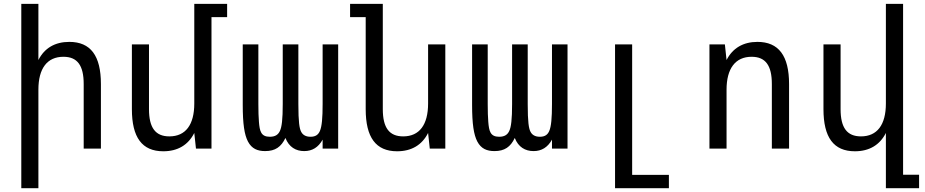

<svg xmlns="http://www.w3.org/2000/svg" viewBox="-20 -780 4856 1008"><path d="M91.8 208H181.6V-309.1C181.6 -421.4 228 -481.9 313 -481.9C386.2 -481.9 419.4 -436.5 419.4 -338.9V0H509.8V-338.9C509.8 -487.8 455.6 -560.1 343.8 -560.1C269 -560.1 213.4 -527.8 181.6 -464.8V-759.8H91.8Z M837.4 14.2C913.1 14.2 968.3 -19 1000 -82L1008.8 0H1090.3V-689.9H1172.4V-759.8H1000V-236.8C1000 -125 954.6 -64 869.1 -64C796.4 -64 762.2 -108.9 762.2 -207V-546.9H672.4V-207C672.4 -58.6 725.6 14.2 837.4 14.2Z M1372.1 13.2C1425.3 13.2 1456.1 -8.8 1478.5 -55.7C1497.1 -7.8 1533.2 13.2 1577.1 13.2C1619.1 13.2 1651.4 -6.3 1673.8 -46.9V0H1755.4V-546.9H1673.8V-233.9C1673.8 -161.1 1669.9 -115.7 1659.2 -91.8C1651.4 -74.2 1638.2 -62 1610.4 -62C1584.5 -62 1568.8 -72.3 1560.5 -89.4C1552.2 -106 1546.4 -138.2 1546.4 -233.9V-546.9H1464.4V-233.9C1464.4 -153.8 1459.5 -112.8 1449.2 -91.8C1440.4 -73.2 1425.3 -62 1396.5 -62C1349.6 -62 1343.3 -92.3 1339.4 -140.1C1337.4 -164.1 1336.4 -195.3 1336.4 -233.9V-546.9H1254.4V-230C1254.4 -127.9 1263.2 -72.8 1281.7 -37.1C1301.8 1 1332 13.2 1372.1 13.2Z M2064.9 14.2C2140.6 14.2 2195.8 -19 2227.5 -82L2236.3 0H2317.9V-546.9H2227.5V-236.8C2227.5 -125 2182.1 -64 2096.7 -64C2023.9 -64 1989.7 -108.9 1989.7 -207V-759.8H1817.9V-689.9H1899.9V-207C1899.9 -58.6 1953.1 14.2 2064.9 14.2Z M2576.2 13.2C2629.4 13.2 2660.2 -8.8 2682.6 -55.7C2701.2 -7.8 2737.3 13.2 2781.2 13.2C2823.2 13.2 2855.5 -6.3 2877.9 -46.9V0H2959.5V-546.9H2877.9V-233.9C2877.9 -161.1 2874 -115.7 2863.3 -91.8C2855.5 -74.2 2842.3 -62 2814.5 -62C2788.6 -62 2772.9 -72.3 2764.6 -89.4C2756.3 -106 2750.5 -138.2 2750.5 -233.9V-546.9H2668.5V-233.9C2668.5 -153.8 2663.6 -112.8 2653.3 -91.8C2644.5 -73.2 2629.4 -62 2600.6 -62C2553.7 -62 2547.4 -92.3 2543.5 -140.1C2541.5 -164.1 2540.5 -195.3 2540.5 -233.9V-546.9H2458.5V-230C2458.5 -127.9 2467.3 -72.8 2485.8 -37.1C2505.9 1 2536.1 13.2 2576.2 13.2Z M3209 208H3491.7V138.2H3298.8V-546.9H3209Z M3704.6 0H3794.4V-309.1C3794.4 -420.4 3840.8 -481.9 3925.8 -481.9C3999 -481.9 4032.2 -436.5 4032.2 -338.9V0H4122.6V-338.9C4122.6 -487.3 4067.9 -560.1 3956.5 -560.1C3881.8 -560.1 3826.2 -527.3 3794.4 -464.8L3785.6 -546.9H3704.6Z M4630.9 208H4805.2V137.2H4721.2V-759.8H4630.9V-236.8C4630.9 -125 4585.4 -64 4500 -64C4427.2 -64 4393.1 -108.9 4393.1 -207V-546.9H4303.2V-207C4303.2 -58.6 4356.4 14.2 4468.3 14.2C4543.9 14.2 4599.1 -19 4630.9 -82Z"/></svg>

Font: Hack
Style: Regular
Weight: 400
Monospace: yes
Designer: Christopher Simpkins
Foundry: Christopher Simpkins
Version: Version 2.010